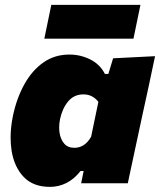

<svg xmlns="http://www.w3.org/2000/svg" viewBox="-20 -734 641 769"><path d="M305 0Q306.5 -6 307.5 -12L315 -49H302.5Q276.5 -16 245.5 -0.8Q214.5 14.5 180 14.5Q113 14.5 75 -25.2Q37 -65 26.5 -130Q22.5 -156 22.5 -183Q22.5 -225 32 -271Q47 -341.5 77.8 -396.8Q108.5 -452 153.8 -483.8Q199 -515.5 258 -515.5Q302.5 -515.5 341.8 -495.8Q381 -476 400 -438H414L433 -500.5L601 -509Q587.5 -446 575 -386Q562 -325.5 548.5 -264.5L496.5 -22Q494 -11 492 0ZM277.5 -142Q320 -142 345 -186.5L374 -326Q364.5 -339 349.2 -347.5Q334 -356 314 -356Q276.5 -356 253 -327.8Q229.5 -299.5 220.5 -257Q217 -240 217 -223.5Q217 -213 218.5 -202.5Q222.5 -176 237 -159Q251.5 -142 277.5 -142ZM157.5 -579 185.5 -714.5H542.5L514.5 -579Z"/></svg>

Font: Heraclito ExtraBold
Style: Italic
Weight: 800
Italic angle: -12°
Designer: Kostas Bartsokas (font) & Cristiano Sobral (main changes)
Foundry: Kostas Bartsokas (font) & Cristiano Sobral (main changes)
Version: Version 1.00;July 8, 2020;FontCreator 13.0.0.2655 64-bit